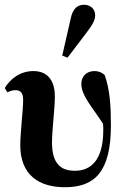

<svg xmlns="http://www.w3.org/2000/svg" viewBox="-24 -770 534 805"><path d="M248 15C371 15 441 -47 441 -244C441 -323 437 -395 415 -455C403 -467 388 -472 372 -472C339 -472 317 -450 317 -418C317 -369 363 -321 408 -251C409 -241 409 -232 409 -224C409 -96 355 -54 290 -54C228 -54 194 -87 194 -173C194 -224 206 -314 206 -365C206 -438 171 -472 116 -472C60 -472 19 -439 -4 -401L7 -383C18 -388 28 -392 40 -392C64 -392 73 -379 73 -350C73 -311 61 -212 61 -161C61 -36 140 15 248 15ZM237 -537 259 -528 341 -636C363 -665 375 -686 375 -706C375 -733 355 -750 328 -750C303 -750 281 -737 272 -690Z"/></svg>

Font: Source Serif 4 Display
Style: Bold
Weight: 700
Designer: Frank Grießhammer
Foundry: Adobe Systems Incorporated
Version: Version 4.004;hotconv 1.0.117;makeotfexe 2.5.65602